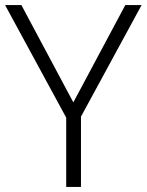

<svg xmlns="http://www.w3.org/2000/svg" viewBox="-20 -734 576 754"><path d="M268 -332 64 -714H0L240 -272V0H298V-276L536 -714H472Z"/></svg>

Font: Noto Sans Gurmukhi Light
Style: Regular
Weight: 300
Designer: Jelle Bosma - Monotype Design Team
Foundry: Monotype Imaging Inc.
Version: Version 2.004